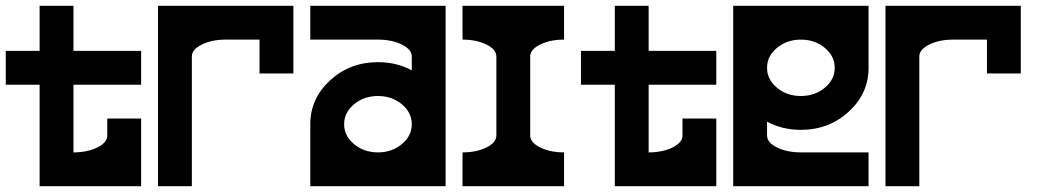

<svg xmlns="http://www.w3.org/2000/svg" viewBox="-20 -645 3614 665"><path d="M234.4 -468.8H468.8V-351.6H234.4V-117.2Q282.7 -117.2 317.4 -134.3Q351.6 -151.4 351.6 -175.8V-234.4H468.8V0H117.2V-351.6H0V-468.8H117.2V-625H234.4Z M527.3 -625H996.1V-390.6H878.9V-507.8H761.7Q713.4 -507.8 679.2 -490.7Q644.5 -473.6 644.5 -449.7V0H527.3Z M1289.1 -117.2Q1337.4 -117.2 1371.8 -145.8Q1406.2 -174.3 1406.2 -214.8Q1406.2 -255.4 1371.8 -283.9Q1337.4 -312.5 1289.1 -312.5Q1240.7 -312.5 1206.3 -283.9Q1171.9 -255.4 1171.9 -214.8Q1171.9 -174.3 1206.3 -145.8Q1240.7 -117.2 1289.1 -117.2ZM1523.4 0H1054.7V-214.8Q1054.7 -303.7 1123.3 -366.7Q1191.9 -429.7 1289.1 -429.7Q1354 -429.7 1406.2 -401.4V-449.2Q1406.2 -473.6 1371.8 -490.7Q1337.4 -507.8 1289.1 -507.8H1054.7V-625H1523.4Z M1699.2 -175.8V-449.2Q1699.2 -473.6 1664.8 -490.7Q1630.4 -507.8 1582 -507.8V-625H1933.6V-507.8Q1885.3 -507.8 1851.1 -490.7Q1816.4 -473.6 1816.4 -449.7V-175.8Q1816.4 -151.4 1851.1 -134.3Q1885.3 -117.2 1933.6 -117.2V0H1582V-117.2Q1630.4 -117.2 1664.8 -134.3Q1699.2 -151.4 1699.2 -175.8Z M2226.6 -468.8H2460.9V-351.6H2226.6V-117.2Q2274.9 -117.2 2309.6 -134.3Q2343.8 -151.4 2343.8 -175.8V-234.4H2460.9V0H2109.4V-351.6H1992.2V-468.8H2109.4V-625H2226.6Z M2753.9 -507.8Q2705.6 -507.8 2671.1 -479.2Q2636.7 -450.7 2636.7 -410.2Q2636.7 -369.6 2671.1 -341.1Q2705.6 -312.5 2753.9 -312.5Q2802.2 -312.5 2836.7 -341.1Q2871.1 -369.6 2871.1 -410.2Q2871.1 -450.7 2836.7 -479.2Q2802.2 -507.8 2753.9 -507.8ZM2519.5 -625H2988.3V-410.2Q2988.3 -321.3 2919.7 -258.3Q2851.1 -195.3 2753.9 -195.3Q2689 -195.3 2636.7 -223.6V-175.8Q2636.7 -151.4 2671.1 -134.3Q2705.6 -117.2 2753.9 -117.2H2988.3V0H2519.5Z M3046.9 -625H3515.6V-390.6H3398.4V-507.8H3281.2Q3232.9 -507.8 3198.7 -490.7Q3164.1 -473.6 3164.1 -449.7V0H3046.9Z"/></svg>

Font: Leporid
Style: Regular
Weight: 400
Designer: GGBotNet
Foundry: GGBotNet
Version: 1.00